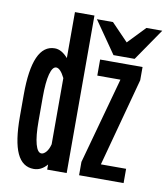

<svg xmlns="http://www.w3.org/2000/svg" viewBox="-85 -827 792 907"><g transform="rotate(10 311.0 -374.0)"><path d="M201 -1V-25.5Q173.5 7 137.5 7Q83 7 56.8 -49.8Q30.5 -106.5 30.5 -225V-330Q30.5 -571.5 137.5 -571.5Q170 -571.5 201 -536V-756.5H294.5V-1ZM159.5 -483.5Q141.5 -483.5 131.2 -445Q121 -406.5 121 -336V-220Q121 -148 131.5 -109.8Q142 -71.5 160.5 -71.5Q171.5 -71.5 183 -84.5Q194.5 -97.5 201 -122.5V-440Q179.5 -483.5 159.5 -483.5ZM357 -479.5V-556.5H560.5V-493L446.5 -69.5H567.5V-1H354V-65L468 -479.5ZM309 -741.5H386L466.5 -658L546.5 -741.5H622.5L517 -588H415.5Z"/></g></svg>

Font: JuliaMono SemiBold
Style: Regular
Weight: 600
Monospace: yes
Designer: cormullion
Foundry: corm
Version: Version 0.055; ttfautohint (v1.8.4)